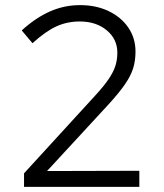

<svg xmlns="http://www.w3.org/2000/svg" viewBox="-20 -731 640 751"><path d="M74 0V-53L354 -359Q387 -395 405.5 -422.5Q424 -450 431.5 -474Q439 -498 439 -525Q439 -578 397.5 -612.5Q356 -647 292 -647Q243 -647 201 -628Q159 -609 107 -562L65 -612Q120 -662 176 -686.5Q232 -711 293 -711Q356 -711 405 -687.5Q454 -664 482 -623Q510 -582 510 -529Q510 -494 501 -464.5Q492 -435 469 -401.5Q446 -368 403 -321L164 -62L525 -63V0Z"/></svg>

Font: Red Hat Mono
Style: Regular
Weight: 400
Designer: Pentagram, MCKL
Foundry: Pentagram, MCKL
Version: Version 1.023